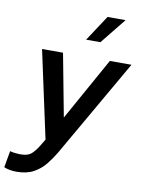

<svg xmlns="http://www.w3.org/2000/svg" viewBox="-143 -871 864 1163"><g transform="rotate(10 289.5 -289.5)"><path d="M41 220Q-3 220 -36 206L-18 104Q-5 108 14 110Q33 112 49 112Q91 112 112.5 93.5Q134 75 155 41L181 -2L65 -539H194L267 -153L482 -539H615L269 63Q247 100 218 136.5Q189 173 146.5 196.5Q104 220 41 220ZM318 -641 422 -799H533L406 -641Z"/></g></svg>

Font: Plus Jakarta Display Medium
Style: Italic
Weight: 500
Italic angle: -12°
Designer: Gumpita Rahayu
Foundry: Tokotype Studio
Version: Version 1.000